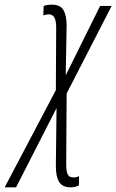

<svg xmlns="http://www.w3.org/2000/svg" viewBox="-135 -555 494 815"><path d="M-115.2 240.2 102.1 -172.4 103.5 -437Q104 -494.1 73.2 -494.1Q60.5 -494.1 48.8 -489.7L50.3 -529.8Q64.5 -535.2 86.4 -535.2Q120.6 -535.2 134 -512.7Q147.5 -490.2 147.9 -448.2L144 -235.4L290 -529.8H338.9L147.9 -158.2L146 141.1Q146 170.9 152.1 184.6Q158.2 198.2 175.8 198.2Q189 198.2 200.7 192.9L199.7 232.9Q192.4 235.8 183.3 238Q174.3 240.2 164.6 240.2Q131.3 240.2 116.7 218.3Q102.1 196.3 102.1 149.4L105 -96.2L-66.9 240.2Z"/></svg>

Font: Open Sans Condensed Light
Style: Italic
Weight: 300
Width: 3
Italic angle: -12°
Designer: Monotype Design Team
Foundry: Monotype Imaging Inc.
Version: Version 3.000; ttfautohint (v1.8.4)